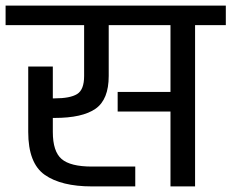

<svg xmlns="http://www.w3.org/2000/svg" viewBox="-30 -667 828 687"><path d="M778 -647V-577H668V0H580V-268H391V-338H580V-577H359V-395Q359 -311 312 -278Q265 -245 165 -245H159V-195Q159 -125 190.5 -98Q222 -71 299 -71H454V0H299Q189 0 130 -41.5Q71 -83 71 -195V-429H159V-315H165Q221 -315 246 -330.5Q271 -346 271 -395V-577H-10V-647Z"/></svg>

Font: Biryani
Style: Regular
Weight: 400
Designer: Dan Reynolds and Mathieu Réguer
Foundry: Dan Reynolds and Mathieu Réguer
Version: Version 1.004; ttfautohint (v1.1) -l 5 -r 5 -G 72 -x 0 -D la